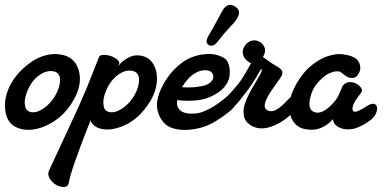

<svg xmlns="http://www.w3.org/2000/svg" viewBox="-63 -526 1597 788"><path d="M-21 -176.8Q10.7 -236.8 76.2 -278.8Q140.1 -315.9 201.2 -298.8Q247.1 -285.2 260.5 -235.8Q273.9 -186.5 247.1 -130.9Q216.3 -69.3 168.9 -35.2Q123.5 -2.9 77.4 4.9Q31.2 12.7 -5.9 -8.8Q-37.6 -29.8 -42 -78.6Q-46.4 -127.4 -21 -176.8ZM53.2 -69.8Q79.6 -56.2 116.2 -81.5Q152.8 -106.9 171.9 -149.9Q177.2 -161.6 180.4 -174.1Q183.6 -186.5 183.6 -199Q183.6 -211.4 177.2 -220.7Q170.9 -230 158.2 -232.9Q128.9 -239.7 96.4 -216.1Q64 -192.4 46.9 -146Q42.5 -134.3 39.8 -120.8Q37.1 -107.4 39.8 -91.6Q42.5 -75.7 53.2 -69.8Z M138.7 172.9Q194.8 53.2 205.6 28.8Q215.8 6.3 233.4 -31.2Q251 -68.8 263.9 -97.9Q276.9 -127 294.9 -169.9Q342.3 -289.6 343.8 -293Q347.7 -300.3 361.6 -300.8Q375.5 -301.3 390.1 -296.6Q404.8 -292 416 -283.2Q427.2 -274.4 426.8 -266.1L421.9 -253.9Q437.5 -276.4 466.1 -290.5Q494.6 -304.7 525.9 -294.9Q553.7 -286.1 567.9 -260.3Q582 -234.4 581.3 -201.4Q580.6 -168.5 566.9 -136.2Q549.3 -95.7 510.7 -55.2Q473.1 -18.6 427.2 -3.4Q381.3 11.7 345.7 1Q332.5 -2.9 322 -12Q311.5 -21 308.6 -32.2Q228 171.4 219.7 222.2Q216.8 244.6 191.9 241.2Q167.5 238.3 148.9 217.3Q128.4 194.3 138.7 172.9ZM375.5 -69.8Q402.3 -56.2 439.7 -81.5Q477.1 -106.9 496.6 -150.9Q502 -162.6 504.9 -175.3Q507.8 -188 507.8 -200.7Q507.8 -213.4 501.2 -222.7Q494.6 -231.9 481.4 -234.9Q452.1 -241.7 419.9 -217.8Q387.7 -193.8 369.6 -147Q365.2 -135.3 362.5 -121.6Q359.9 -107.9 362.3 -91.8Q364.7 -75.7 375.5 -69.8Z M902.3 -499Q927.2 -483.9 912.6 -455.1Q909.2 -448.2 904.1 -441.4Q898.9 -434.6 895 -430.2Q891.1 -425.8 883.5 -417.7Q876 -409.7 871.6 -404.8Q855.5 -387.7 828.6 -353Q811 -331.1 792.5 -341.8Q780.3 -351.1 787.6 -368.2Q787.6 -370.1 791 -376.5Q794.4 -382.8 800.8 -393.1Q807.1 -403.3 809.6 -408.2Q820.3 -426.8 832.8 -450.7Q845.2 -474.6 848.6 -480Q860.4 -501.5 874.5 -504.9Q887.7 -509.3 902.3 -499ZM869.6 -130.9Q894 -152.8 904.3 -128.9Q908.7 -119.6 908.9 -112.8Q909.2 -106 902.8 -94.5Q896.5 -83 877.2 -67.1Q857.9 -51.3 824.2 -29.8Q786.6 -5.9 742.9 2.4Q699.2 10.7 666.5 5.1Q633.8 -0.5 617.2 -15.1Q604.5 -26.4 595.9 -41Q587.4 -55.7 582.8 -77.1Q578.1 -98.6 585.9 -128.4Q593.8 -158.2 614.3 -191.9Q636.2 -227.5 663.6 -252Q690.9 -276.4 714.8 -287.1Q738.8 -297.9 763.2 -301.8Q787.6 -305.7 803 -304.4Q818.4 -303.2 829.6 -299.8Q846.7 -293.9 856.2 -288.1Q865.7 -282.2 871.6 -271Q876.5 -262.2 878.7 -248.5Q880.9 -234.9 879.4 -217.3Q877.9 -199.7 866.5 -180.9Q855 -162.1 834.5 -147.9Q811.5 -132.3 788.1 -123.8Q764.6 -115.2 739.3 -113.8Q713.9 -112.3 701.2 -112.5Q688.5 -112.8 664.6 -115.2Q659.2 -86.9 678.2 -71.8Q686.5 -64.9 700.9 -61.8Q715.3 -58.6 738.8 -60.1Q762.2 -61.5 796.9 -79.6Q831.5 -97.7 869.6 -130.9ZM737.3 -225.1Q709.5 -210 683.6 -168Q718.8 -166 744.6 -169.2Q770.5 -172.4 783.2 -177.5Q795.9 -182.6 803 -190.4Q810.1 -198.2 811.3 -202.6Q812.5 -207 812.5 -211.9Q810.1 -237.8 779.3 -237.8Q755.9 -237.8 737.3 -225.1Z M864.3 -125Q903.8 -165.5 927.2 -198.2Q937.5 -212.9 967.3 -266.1Q934.1 -283.2 933.1 -312Q933.1 -326.7 944.6 -341.8Q956.1 -356.9 974.1 -359.9Q990.2 -362.3 1005.1 -352.8Q1020 -343.3 1023.9 -327.4Q1027.8 -311.5 1016.1 -292Q1021 -288.1 1054.2 -265.1Q1058.1 -262.7 1066.2 -258.1Q1074.2 -253.4 1078.4 -250.7Q1082.5 -248 1087.6 -243.7Q1092.8 -239.3 1094.5 -235.4Q1096.2 -231.4 1095.9 -225.8Q1095.7 -220.2 1092.3 -213.9Q1088.4 -206.5 1071.5 -183.1Q1054.7 -159.7 1052.2 -155.8Q1002.9 -84 1038.1 -71.8Q1043.5 -69.8 1049.3 -69.8Q1055.2 -69.8 1060.1 -71Q1064.9 -72.3 1071.5 -76.2Q1078.1 -80.1 1082.3 -82.8Q1086.4 -85.4 1093.3 -91.8Q1100.1 -98.1 1103.3 -101.1Q1106.4 -104 1113.5 -111.3Q1120.6 -118.7 1123 -121.1Q1143.6 -141.6 1165 -138.7Q1180.2 -136.2 1180.7 -123.5Q1181.2 -113.8 1171.9 -102.1Q1130.9 -47.4 1083 -21Q1035.2 5.4 998 0Q973.1 -3.4 953.1 -22Q940.4 -34.2 937.7 -52.2Q935.1 -70.3 938 -85.7Q940.9 -101.1 951.9 -125Q962.9 -148.9 969.2 -159.7Q975.6 -170.4 988.3 -191.9Q997.6 -207 1002.7 -216.6Q1007.8 -226.1 1009.8 -231.4Q1011.7 -236.8 1011.2 -239Q1010.7 -241.2 1008.3 -242.2Q1007.8 -242.7 1003.4 -234.4Q999 -226.1 986.1 -204.6Q973.1 -183.1 956.1 -159.2Q919.4 -110.4 897.9 -87.9Q888.7 -78.1 875.2 -79.8Q861.8 -81.5 857.7 -93.3Q853.5 -105 864.3 -125Z M1439.9 -88.9Q1470.7 -108.9 1481.4 -93.3Q1490.2 -80.1 1478 -56.6Q1469.2 -40.5 1453.1 -29.8Q1422.9 -7.8 1394 1Q1373 6.8 1353.5 4.2Q1334 1.5 1320.8 -7.8Q1305.2 -18.6 1303.2 -37.1Q1287.6 -16.6 1257.8 -2.7Q1228 11.2 1189 3.9Q1163.1 -1 1147.5 -18.6Q1131.8 -36.1 1127.9 -58.6Q1124 -81.1 1126 -102.5Q1127.9 -124 1134.3 -141.1Q1147.5 -174.8 1166 -202.1Q1184.6 -229.5 1201.7 -245.6Q1218.8 -261.7 1238.3 -273.9Q1257.8 -286.1 1270 -291Q1282.2 -295.9 1293.9 -298.8Q1319.8 -306.2 1343 -303.2Q1366.2 -300.3 1379.4 -295.2Q1392.6 -290 1398.9 -284.2Q1409.7 -274.9 1413.6 -261.7Q1417.5 -248.5 1414.6 -237.5Q1411.6 -226.6 1404.8 -217.5Q1397.9 -208.5 1386.7 -206.5Q1375.5 -204.6 1363.3 -210Q1356.9 -213.4 1348.1 -220.5Q1339.4 -227.5 1334 -230.7Q1328.6 -233.9 1316.9 -233.2Q1305.2 -232.4 1288.1 -225.1Q1272 -218.3 1248 -194.1Q1224.1 -169.9 1214.8 -141.1Q1193.4 -75.2 1230 -64.9Q1264.6 -55.2 1312 -111.8Q1323.2 -125.5 1332.8 -148.9Q1342.3 -172.4 1343.3 -173.8Q1356.9 -190.4 1376.2 -189.2Q1395.5 -188 1411.1 -174.3Q1426.8 -160.6 1420.9 -148.9Q1420.4 -147.5 1418 -144Q1415.5 -140.6 1409.7 -132.8Q1403.8 -125 1397.9 -116.2Q1387.7 -102.1 1384.5 -86.9Q1381.3 -71.8 1390.1 -67.9Q1401.9 -64 1439.9 -88.9Z"/></svg>

Font: Florida Vibes
Style: Regular
Weight: 400
Italic angle: -30°
Designer: Turbologo.com
Foundry: Turbologo.com
Version: Version 1.000;hotconv 1.0.109;makeotfexe 2.5.65596